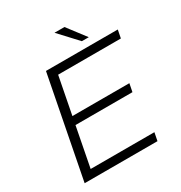

<svg xmlns="http://www.w3.org/2000/svg" viewBox="-200 -1013 1084 1153"><g transform="rotate(-30 342.5 -436.5)"><path d="M51 0 187 -700H685L674 -644H239L189 -386H584L573 -330H178L125 -56H567L556 0ZM511 -747H463L346 -873H415Z"/></g></svg>

Font: REM ExtraLight
Style: Italic
Weight: 250
Italic angle: -11°
Designer: Octavio Pardo
Foundry: Ashler Design
Version: Version 1.005;gftools[0.9.28]